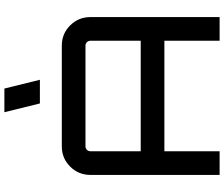

<svg xmlns="http://www.w3.org/2000/svg" viewBox="-93 -929 1022 876"><g transform="rotate(-90 418.0 -491.0)"><path d="M188 -720H648Q702 -720 740 -682Q778 -644 778 -590V0H670V-252H166V0H58V-590Q58 -644 96 -682Q134 -720 188 -720ZM166 -360H670V-590Q670 -599 663.5 -605.5Q657 -612 648 -612H188Q179 -612 172.5 -605.5Q166 -599 166 -590ZM452 -982 492 -820H384L344 -982Z"/></g></svg>

Font: Orbitron
Style: Regular
Weight: 500
Designer: Matt McInerney
Foundry: Matt McInerney
Version: 1.000